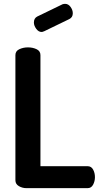

<svg xmlns="http://www.w3.org/2000/svg" viewBox="-20 -977 523 997"><path d="M117 0Q96 0 78 -10.5Q60 -21 60 -41V-691Q60 -712 80.5 -721.5Q101 -731 125 -731Q150 -731 170 -721.5Q190 -712 190 -691V-114H435Q454 -114 463.5 -96.5Q473 -79 473 -57Q473 -36 463.5 -18Q454 0 435 0ZM196 -811Q180 -811 168 -827.5Q156 -844 156 -860Q156 -882 173 -891L305 -955Q312 -957 318 -957Q335 -957 346.5 -941Q358 -925 358 -908Q358 -887 340 -878L210 -815Q206 -814 203 -812.5Q200 -811 196 -811Z"/></svg>

Font: Dosis
Style: Bold
Weight: 700
Designer: EdgarTolentino, PabloImpallari, IginoMarini
Foundry: EdgarTolentino, PabloImpallari, IginoMarini
Version: Version 3.001; ttfautohint (v1.8.2)